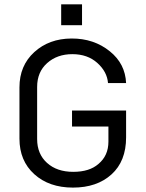

<svg xmlns="http://www.w3.org/2000/svg" viewBox="-20 -851 668 881"><path d="M356.4 -831.1V-735.4H260.7V-831.1ZM69.3 -450.2Q69.3 -549.8 137.2 -611.8Q205.1 -673.8 308.1 -674.3Q411.1 -674.8 484.4 -615.2Q554.7 -558.6 558.6 -469.7H475.6Q471.7 -521.5 426.8 -562Q381.8 -602.5 312 -602.5Q242.2 -602.5 196.3 -561.5Q150.4 -520.5 150.4 -452.1V-212.9Q150.4 -144.5 195.8 -103.5Q241.2 -62.5 315.9 -62.5Q390.6 -62.5 431.6 -98.6Q477.5 -136.7 477.5 -201.2V-270.5H310.5V-343.8H558.6V-220.7Q558.6 -111.3 491.7 -50.8Q424.8 9.8 314.9 9.8Q205.1 9.8 137.2 -51.8Q69.3 -113.3 69.3 -214.8Z"/></svg>

Font: BF_TEXT
Style: Regular
Weight: 400
Foundry: EA DICE
Version: Version 1.404